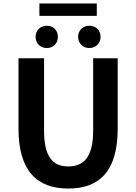

<svg xmlns="http://www.w3.org/2000/svg" viewBox="-20 -1077 788 1111"><path d="M375 14C556 14 661 -87 661 -333V-740H519V-320C519 -166 463 -114 375 -114C288 -114 235 -166 235 -320V-740H87V-333C87 -87 195 14 375 14ZM251 -799C289 -799 315 -827 315 -864C315 -901 289 -928 251 -928C213 -928 186 -901 186 -864C186 -827 213 -799 251 -799ZM208 -985H540V-1057H208ZM497 -799C535 -799 562 -827 562 -864C562 -901 535 -928 497 -928C459 -928 432 -901 432 -864C432 -827 459 -799 497 -799Z"/></svg>

Font: Noto Sans T Chinese Bold
Style: Bold
Weight: 700
Designer: Ryoko NISHIZUKA (kana & ideographs); Paul D. Hunt (Latin, Greek & Cyrillic); Wenlong ZHANG (bopomofo); Sandoll Communica
Foundry: Adobe Systems Incorporated
Version: Version 1.000;PS 1;hotconv 1.0.78;makeotf.lib2.5.61930